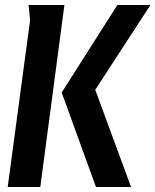

<svg xmlns="http://www.w3.org/2000/svg" viewBox="-20 -752 625 772"><path d="M239 -732 142 0H11L101 -671L95 -732ZM452 -732H585L363 -391L507 0H366L228 -380Z"/></svg>

Font: Rosario Light
Style: Bold Italic
Weight: 700
Italic angle: -8.05°
Version: Version 1.101; ttfautohint (v1.8.1.43-b0c9)